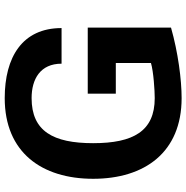

<svg xmlns="http://www.w3.org/2000/svg" viewBox="-8 -768 790 814"><g transform="rotate(-90 387.0 -361.0)"><path d="M378 14C456 14 572 -1 677 -31V-384H397V-265H527V-116C490 -105 409 -100 378 -100C238 -100 187 -191 187 -361C187 -531 238 -622 378 -622C459 -622 524 -585 524 -495H675C675 -662 551 -736 378 -736C148 -736 36 -579 36 -361C36 -143 148 14 378 14Z"/></g></svg>

Font: Perun
Style: Bold
Weight: 700
Foundry: Copyright (c) Stefan Peev, Context Ltd, 2016
Version: Version 1.089